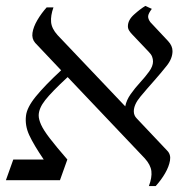

<svg xmlns="http://www.w3.org/2000/svg" viewBox="-20 -610 640 650"><path d="M546 -100Q559 -87 555.5 -66.5Q552 -46 539 -23.5Q526 -1 507 20H484Q495 -9 492.5 -30.5Q490 -52 470 -74L209 -349Q155 -299 133 -271Q111 -243 111 -219Q111 -206 119 -188Q127 -170 148 -142.5Q169 -115 208 -70L183 0H0L25 -70H128Q94 -120 79 -152.5Q64 -185 68 -218Q71 -246 101 -283Q131 -320 187 -372L99 -465Q87 -479 90 -499Q93 -519 106.5 -542Q120 -565 138 -585H161Q151 -557 153 -535Q155 -513 175 -491L422 -231L404 -250Q408 -271 422.5 -291.5Q437 -312 454.5 -331Q472 -350 485 -368Q498 -386 498 -402Q498 -410 495 -418Q492 -426 484 -434L428 -493Q422 -499 417.5 -506Q413 -513 413 -521Q413 -542 433.5 -560.5Q454 -579 472 -590L494 -580Q482 -564 481.5 -555Q481 -546 489 -535L549 -471Q564 -455 564 -437Q564 -412 544.5 -387.5Q525 -363 503 -338Q478 -310 455.5 -283Q433 -256 433 -233Q433 -219 443 -209Z"/></svg>

Font: Bona Nova
Style: Italic
Weight: 400
Italic angle: -4°
Designer: Mateusz Machalski
Foundry: Capitalics
Version: Version 4.001; ttfautohint (v1.8.3)